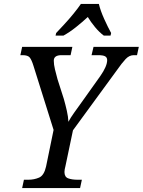

<svg xmlns="http://www.w3.org/2000/svg" viewBox="-20 -951 722 971"><path d="M92 0 101 -42H123Q153 -42 178 -53Q203 -64 213 -109L251 -294L149 -619Q140 -648 130.5 -660Q121 -672 94 -672H83L92 -714H346L337 -672H291Q252 -672 252 -644Q252 -625 258 -600Q264 -575 271 -550L303 -450Q311 -422 318 -391Q325 -360 326 -335Q337 -356 355 -381Q373 -406 398 -441L487 -566Q522 -616 522 -647Q522 -660 512 -666Q502 -672 476 -672H443L453 -714H682L673 -672H656Q634 -672 615.5 -652.5Q597 -633 569 -593L349 -292L311 -111Q306 -93 306 -81Q306 -56 325 -49Q344 -42 373 -42H394L385 0ZM264 -784Q282 -803 306 -829Q330 -855 352 -882Q374 -909 389 -931H480Q488 -897 507 -855Q526 -813 542 -784L539 -771H505Q482 -788 460.5 -814Q439 -840 424 -865Q396 -839 364 -813.5Q332 -788 301 -771H261Z"/></svg>

Font: Noto Serif SemiCondensed
Style: Italic
Weight: 400
Width: 4
Italic angle: -12°
Designer: Monotype Design Team
Foundry: Monotype Imaging Inc.
Version: Version 2.013